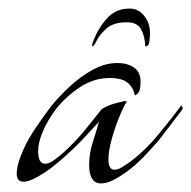

<svg xmlns="http://www.w3.org/2000/svg" viewBox="-20 -419 446 448"><path d="M282 -399Q303 -399 316.5 -382Q330 -365 330 -342Q330 -335 328.5 -322.5Q327 -310 319 -311Q318 -335 309 -351Q300 -367 276 -367Q245 -367 229 -353Q213 -339 206 -325Q199 -311 196 -311Q195 -311 195 -313Q195 -315 196 -318.5Q197 -322 198 -324Q209 -353 229.5 -376Q250 -399 282 -399ZM216 9Q188 9 188 -34Q188 -61 196 -85.5Q204 -110 211 -135Q195 -118 180.5 -102Q166 -86 149 -70Q133 -55 116 -40.5Q99 -26 82 -15Q51 5 35 5Q19 5 19 -14Q19 -36 36 -73Q46 -95 63.5 -121Q81 -147 100 -172Q118 -194 142.5 -217Q167 -240 196 -256Q225 -272 254 -272Q277 -272 292.5 -261.5Q308 -251 308 -228Q308 -204 299 -199Q296 -196 295 -197Q294 -198 294 -198Q293 -208 285 -218.5Q277 -229 265 -233Q252 -237 236 -237Q199 -237 166.5 -215.5Q134 -194 111 -165Q92 -140 80.5 -113.5Q69 -87 69 -67Q69 -37 85 -37Q95 -37 107 -46Q119 -55 127 -62Q156 -88 181.5 -119.5Q207 -151 217 -164Q219 -166 228.5 -170.5Q238 -175 249 -178L270 -183Q276 -183 276 -182Q270 -174 259.5 -149Q249 -124 241 -95.5Q233 -67 233 -47Q233 -31 239 -26Q242 -23 247 -23Q255 -23 264 -28.5Q273 -34 283 -41Q318 -67 349.5 -105Q381 -143 403 -173Q403 -173 405 -171Q407 -166 405 -163Q392 -146 378 -127.5Q364 -109 350 -91Q335 -74 319.5 -57.5Q304 -41 287 -27Q267 -11 248.5 -1Q230 9 216 9Z"/></svg>

Font: Grey Qo
Style: Regular
Weight: 400
Designer: Robert E. Leuschke
Foundry: Robert E. Leuschke
Version: Version 2.010